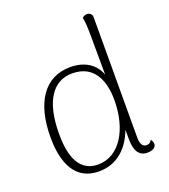

<svg xmlns="http://www.w3.org/2000/svg" viewBox="-136 -826 822 936"><g transform="rotate(-20 275.0 -358.5)"><path d="M506 -47C499 -31 487 -29 479 -29C460 -29 448 -43 448 -80L449 -701C449 -719 439 -729 423 -729C411 -729 403 -723 398 -718C403 -700 405 -668 405 -615L406 -421C385 -480 332 -514 258 -514C123 -514 51 -403 51 -224C51 -138 69 12 218 12C316 12 376 -53 407 -135V-85C407 -25 428 7 470 7C497 7 516 -4 516 -22C516 -30 513 -38 506 -47ZM225 -21C109 -21 96 -147 96 -226C96 -399 159 -482 256 -482C378 -482 406 -377 406 -290C406 -137 336 -21 225 -21Z"/></g></svg>

Font: Arima Koshi ExtraLight
Style: Regular
Weight: 275
Designer: Joana Correia and Natanael Gama
Foundry: NDISCOVER
Version: Version 1.019;PS 001.019;hotconv 1.0.88;makeotf.lib2.5.64775